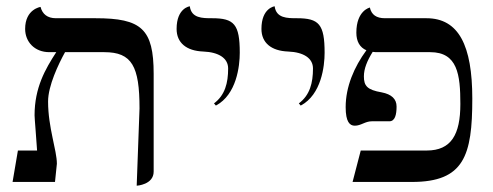

<svg xmlns="http://www.w3.org/2000/svg" viewBox="-20 -579 1569 611"><path d="M415 12C415 12 469 9 469 -33V-344C469 -487 430 -521 284 -521H158C131 -521 115 -534 109 -557C109 -557 60 -550 60 -487C60 -446 90 -413 137 -413H159C124 -359 90 -300 90 -212C90 -202 96 -135 98 -100H37L20 0H155L161 -58C161 -101 133 -173 133 -256C133 -306 166 -375 187 -413H312C400 -413 424 -368 424 -234Z M667 -243C733 -278 743 -369 743 -411C743 -502 725 -521 655 -521C624 -521 589 -521 584 -559C584 -559 542 -554 542 -487C542 -443 573 -417 627 -415C676 -413 706 -394 706 -361C706 -315 696 -276 661 -250Z M937 -243C1003 -278 1013 -369 1013 -411C1013 -502 995 -521 925 -521C894 -521 859 -521 854 -559C854 -559 812 -554 812 -487C812 -443 843 -417 897 -415C946 -413 976 -394 976 -361C976 -315 966 -276 931 -250Z M1445 -248C1445 -151 1416 -100 1338 -100H1128L1102 0H1291C1457 0 1483 -84 1483 -265C1483 -434 1440 -521 1337 -521H1205C1178 -521 1162 -532 1157 -555C1157 -555 1114 -546 1114 -475C1114 -447 1125 -428 1146 -419C1107 -366 1080 -303 1080 -238C1080 -191 1093 -179 1109 -179C1129 -179 1142 -193 1163 -193H1219C1237 -193 1242 -214 1242 -240C1242 -264 1226 -279 1195 -285C1148 -293 1138 -306 1138 -336C1138 -360 1148 -385 1166 -414C1171 -413 1177 -413 1183 -413H1349C1436 -413 1445 -342 1445 -248Z"/></svg>

Font: Libertinus Sans
Style: Regular
Weight: 400
Designer: Philipp H. Poll, Khaled Hosny
Foundry: Caleb Maclennan
Version: Version 7.050;RELEASE